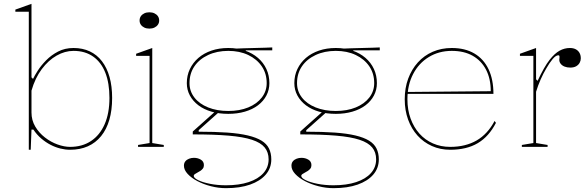

<svg xmlns="http://www.w3.org/2000/svg" viewBox="-20 -765 3065 1000"><path d="M130 15V-704H60V-715L144 -745V-362L152 -354Q160 -371 177 -397.5Q194 -424 220.5 -451Q247 -478 282.5 -496.5Q318 -515 363 -515Q410 -515 447.5 -497.5Q485 -480 511 -446Q537 -412 550.5 -364Q564 -316 564 -255Q564 -191 549.5 -141Q535 -91 506.5 -56Q478 -21 437.5 -3Q397 15 345 15Q320 15 294 8.5Q268 2 243 -11Q218 -24 195 -43.5Q172 -63 154 -90H144L140 15ZM345 0Q408 0 454 -30.5Q500 -61 525 -118Q550 -175 550 -255Q550 -332 528.5 -386.5Q507 -441 465 -470.5Q423 -500 363 -500Q318 -500 275 -475.5Q232 -451 197.5 -405Q163 -359 144 -293V-179Q144 -139 163.5 -106Q183 -73 214 -49Q245 -25 280 -12.5Q315 0 345 0Z M758 -616Q743 -616 731.5 -621.5Q720 -627 713.5 -636.5Q707 -646 707 -658Q707 -671 713.5 -680.5Q720 -690 731.5 -695.5Q743 -701 758 -701Q773 -701 784.5 -695.5Q796 -690 802.5 -680.5Q809 -671 809 -658Q809 -646 802.5 -636.5Q796 -627 784.5 -621.5Q773 -616 758 -616ZM699 0V-10L759 -20V-474H689V-485L773 -515V-20L833 -10V0Z M1157 215Q1118 215 1079 205Q1040 195 1008.5 178.5Q977 162 957.5 141Q938 120 938 98Q938 84 945.5 75Q953 66 965 61.5Q977 57 990 57Q1010 57 1026 66.5Q1042 76 1042 95Q1042 106 1036.5 113Q1031 120 1023.5 125Q1016 130 1008 134Q1000 138 994.5 142Q989 146 989 151Q989 162 1012.5 173.5Q1036 185 1074.5 192.5Q1113 200 1157 200Q1225 200 1275 183.5Q1325 167 1352 136.5Q1379 106 1379 65Q1379 28 1358.5 3Q1338 -22 1292.5 -37Q1247 -52 1171 -58.5Q1095 -65 984 -65V-80L1105 -188L1117 -178L1015 -87V-79Q1100 -79 1163.5 -74.5Q1227 -70 1271 -59.5Q1315 -49 1342 -32.5Q1369 -16 1381 8.5Q1393 33 1393 65Q1393 111 1364 144.5Q1335 178 1282.5 196.5Q1230 215 1157 215ZM1169 -172Q1121 -172 1081.5 -183.5Q1042 -195 1013.5 -216.5Q985 -238 969 -267.5Q953 -297 953 -332Q953 -372 969 -405.5Q985 -439 1013.5 -463.5Q1042 -488 1081.5 -501.5Q1121 -515 1169 -515Q1217 -515 1256 -501.5Q1295 -488 1323.5 -463.5Q1352 -439 1367.5 -405.5Q1383 -372 1383 -332Q1383 -297 1367.5 -267.5Q1352 -238 1323.5 -216.5Q1295 -195 1255.5 -183.5Q1216 -172 1169 -172ZM1169 -187Q1228 -187 1273 -205.5Q1318 -224 1343.5 -257Q1369 -290 1369 -332Q1369 -382 1343.5 -419.5Q1318 -457 1273 -478.5Q1228 -500 1169 -500Q1110 -500 1064 -478.5Q1018 -457 992.5 -419.5Q967 -382 967 -332Q967 -290 992.5 -257Q1018 -224 1064 -205.5Q1110 -187 1169 -187ZM1260 -490 1211 -512Q1230 -513 1248.5 -513.5Q1267 -514 1286 -514.5Q1305 -515 1323.5 -515.5Q1342 -516 1360.5 -516.5Q1379 -517 1398 -518V-503H1260Z M1717 215Q1678 215 1639 205Q1600 195 1568.5 178.5Q1537 162 1517.5 141Q1498 120 1498 98Q1498 84 1505.5 75Q1513 66 1525 61.5Q1537 57 1550 57Q1570 57 1586 66.5Q1602 76 1602 95Q1602 106 1596.5 113Q1591 120 1583.5 125Q1576 130 1568 134Q1560 138 1554.5 142Q1549 146 1549 151Q1549 162 1572.5 173.5Q1596 185 1634.5 192.5Q1673 200 1717 200Q1785 200 1835 183.5Q1885 167 1912 136.5Q1939 106 1939 65Q1939 28 1918.5 3Q1898 -22 1852.5 -37Q1807 -52 1731 -58.5Q1655 -65 1544 -65V-80L1665 -188L1677 -178L1575 -87V-79Q1660 -79 1723.5 -74.5Q1787 -70 1831 -59.5Q1875 -49 1902 -32.5Q1929 -16 1941 8.5Q1953 33 1953 65Q1953 111 1924 144.5Q1895 178 1842.5 196.5Q1790 215 1717 215ZM1729 -172Q1681 -172 1641.5 -183.5Q1602 -195 1573.5 -216.5Q1545 -238 1529 -267.5Q1513 -297 1513 -332Q1513 -372 1529 -405.5Q1545 -439 1573.5 -463.5Q1602 -488 1641.5 -501.5Q1681 -515 1729 -515Q1777 -515 1816 -501.5Q1855 -488 1883.5 -463.5Q1912 -439 1927.5 -405.5Q1943 -372 1943 -332Q1943 -297 1927.5 -267.5Q1912 -238 1883.5 -216.5Q1855 -195 1815.5 -183.5Q1776 -172 1729 -172ZM1729 -187Q1788 -187 1833 -205.5Q1878 -224 1903.5 -257Q1929 -290 1929 -332Q1929 -382 1903.5 -419.5Q1878 -457 1833 -478.5Q1788 -500 1729 -500Q1670 -500 1624 -478.5Q1578 -457 1552.5 -419.5Q1527 -382 1527 -332Q1527 -290 1552.5 -257Q1578 -224 1624 -205.5Q1670 -187 1729 -187ZM1820 -490 1771 -512Q1790 -513 1808.5 -513.5Q1827 -514 1846 -514.5Q1865 -515 1883.5 -515.5Q1902 -516 1920.5 -516.5Q1939 -517 1958 -518V-503H1820Z M2333 -515Q2402 -515 2450.5 -486.5Q2499 -458 2524.5 -404.5Q2550 -351 2550 -276H2102V-286L2536 -290Q2536 -355 2511.5 -402Q2487 -449 2442 -474.5Q2397 -500 2333 -500Q2266 -500 2213.5 -468Q2161 -436 2131.5 -379Q2102 -322 2102 -248Q2102 -193 2118.5 -147.5Q2135 -102 2164.5 -69Q2194 -36 2235 -18Q2276 0 2325 0Q2365 0 2399.5 -8.5Q2434 -17 2462.5 -33.5Q2491 -50 2514.5 -75.5Q2538 -101 2556 -135L2563 -125Q2545 -90 2521.5 -63.5Q2498 -37 2468.5 -19.5Q2439 -2 2403 6.5Q2367 15 2325 15Q2273 15 2229.5 -4.5Q2186 -24 2154.5 -59Q2123 -94 2105.5 -142Q2088 -190 2088 -248Q2088 -307 2106 -355.5Q2124 -404 2156.5 -440Q2189 -476 2234 -495.5Q2279 -515 2333 -515Z M2698 0V-10L2758 -20V-474H2688V-485L2772 -515V-352L2780 -344Q2797 -380 2812.5 -407.5Q2828 -435 2843 -454Q2869 -487 2894.5 -501Q2920 -515 2948 -515Q2966 -515 2978.5 -508.5Q2991 -502 2998 -490Q3005 -478 3005 -461Q3005 -449 2999 -438Q2993 -427 2981 -420Q2969 -413 2950 -413Q2934 -413 2921 -418Q2908 -423 2900.5 -432.5Q2893 -442 2893 -453Q2893 -457 2893.5 -459.5Q2894 -462 2894 -465Q2894 -468 2894 -470Q2894 -477 2888 -477Q2875 -477 2858.5 -457.5Q2842 -438 2825 -408Q2810 -383 2796 -351.5Q2782 -320 2772 -287V-20L2832 -10V0Z"/></svg>

Font: Kalnia Thin Thin
Style: Regular
Weight: 250
Version: Version 1.105